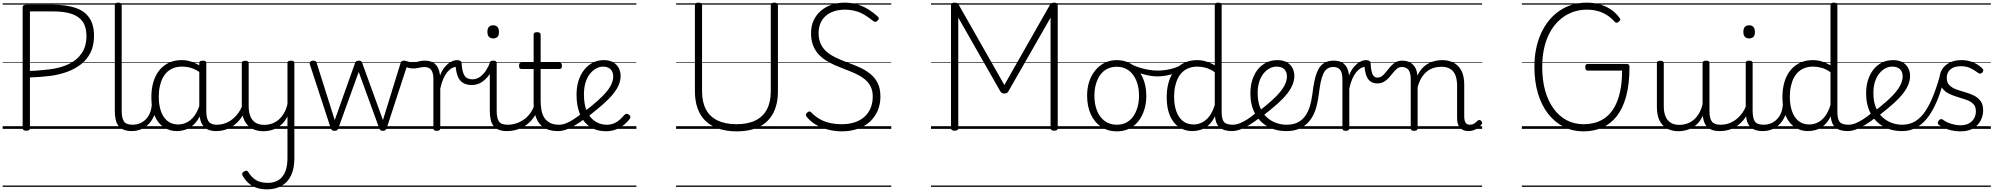

<svg xmlns="http://www.w3.org/2000/svg" viewBox="-20 -973 15055 1450"><path d="M178 14Q151 14 151 -5V-918Q151 -928 158 -932.5Q165 -937 179 -937H380Q482 -937 550.5 -913.5Q619 -890 654.5 -838.5Q690 -787 690 -702Q690 -631 664.5 -578Q639 -525 593 -488.5Q547 -452 485.5 -430Q424 -408 354 -399Q315 -395 277.5 -392Q240 -389 206 -388V-5Q206 5 199.5 9.5Q193 14 178 14ZM206 -437Q229 -438 253.5 -439.5Q278 -441 303.5 -444Q329 -447 353 -449Q435 -459 498 -488.5Q561 -518 597 -571Q633 -624 633 -701Q633 -769 604.5 -809.5Q576 -850 520 -868.5Q464 -887 380 -887H206ZM0 428H739V438H0ZM0 -20H739V0H0ZM0 -505H739V-500H0ZM0 -948H739V-938H0Z M977 17Q939 17 913.5 6.5Q888 -4 873.5 -24Q859 -44 853 -72.5Q847 -101 847 -137V-934Q847 -944 853 -948.5Q859 -953 872 -953Q886 -953 892.5 -948.5Q899 -944 899 -934V-137Q899 -82 915.5 -56.5Q932 -31 983 -31Q992 -31 996.5 -23.5Q1001 -16 1000.5 -7Q1000 2 994.5 9.5Q989 17 977 17ZM739 428H1039V438H739ZM739 -20H1039V0H739ZM739 -505H1039V-500H739ZM739 -948H1039V-938H739Z M974 17Q963 17 957.5 9.5Q952 2 952.5 -7Q953 -16 960 -23.5Q967 -31 980 -31Q1013 -31 1039.5 -43Q1066 -55 1085 -76Q1104 -97 1114.5 -125Q1125 -153 1126 -186Q1127 -198 1136 -201.5Q1145 -205 1153.5 -201.5Q1162 -198 1161 -186Q1160 -142 1145.5 -104.5Q1131 -67 1106.5 -40Q1082 -13 1048 2Q1014 17 974 17ZM1039 428V438ZM1039 -20V0ZM1039 -505V-500ZM1039 -948V-938Z M1316 17Q1261 17 1217 -12Q1173 -41 1148 -98Q1123 -155 1123 -238Q1123 -288 1132.5 -331Q1142 -374 1161 -408.5Q1180 -443 1207.5 -467.5Q1235 -492 1271.5 -505.5Q1308 -519 1353 -519Q1391 -519 1427.5 -506.5Q1464 -494 1500 -470V-419Q1460 -449 1425 -459.5Q1390 -470 1354 -470Q1322 -470 1294.5 -460.5Q1267 -451 1245.5 -432Q1224 -413 1209.5 -385.5Q1195 -358 1187 -322Q1179 -286 1179 -242Q1179 -180 1195.5 -133Q1212 -86 1244.5 -59.5Q1277 -33 1326 -33Q1360 -33 1392 -49Q1424 -65 1450.5 -101.5Q1477 -138 1494 -202L1512 -159Q1491 -85 1457.5 -47Q1424 -9 1386.5 4Q1349 17 1316 17ZM1612 17Q1578 17 1554 7Q1530 -3 1515 -22Q1500 -41 1492.5 -69Q1485 -97 1485 -132V-495Q1485 -506 1492 -510.5Q1499 -515 1513 -515Q1526 -515 1532 -510.5Q1538 -506 1538 -496V-133Q1538 -81 1555 -56Q1572 -31 1618 -31Q1625 -31 1629 -23.5Q1633 -16 1632.5 -7Q1632 2 1627.5 9.5Q1623 17 1612 17ZM1039 428H1674V438H1039ZM1039 -20H1674V0H1039ZM1039 -505H1674V-500H1039ZM1039 -948H1674V-938H1039Z M1609 17Q1598 17 1592.5 9.5Q1587 2 1587.5 -7Q1588 -16 1595 -23.5Q1602 -31 1615 -31Q1652 -31 1683 -43Q1714 -55 1738 -75Q1762 -95 1780 -120Q1798 -145 1808 -172Q1812 -183 1821 -182.5Q1830 -182 1836 -174.5Q1842 -167 1839 -157Q1828 -124 1808 -93Q1788 -62 1759.5 -37Q1731 -12 1693 2.5Q1655 17 1609 17ZM1674 428V438ZM1674 -20V0ZM1674 -505V-500ZM1674 -948V-938Z M1969 18Q1921 18 1884 -1.5Q1847 -21 1826.5 -61.5Q1806 -102 1806 -166V-496Q1806 -505 1812 -509.5Q1818 -514 1831 -514Q1845 -514 1851.5 -509.5Q1858 -505 1858 -496V-171Q1858 -127 1870.5 -95.5Q1883 -64 1909 -47Q1935 -30 1976 -30Q2005 -30 2032 -39Q2059 -48 2082 -67Q2105 -86 2123 -116Q2141 -146 2151 -187V-496Q2151 -506 2157.5 -510.5Q2164 -515 2178 -515Q2191 -515 2197 -510.5Q2203 -506 2203 -496V223Q2203 300 2178 352Q2153 404 2106.5 430.5Q2060 457 1996 457Q1951 457 1916 444.5Q1881 432 1855.5 408.5Q1830 385 1813 355Q1807 345 1809.5 336Q1812 327 1825 321Q1836 315 1843.5 316.5Q1851 318 1856 328Q1881 368 1915 388Q1949 408 2003 408Q2049 408 2082 388Q2115 368 2133 326.5Q2151 285 2151 220V-95Q2136 -63 2114.5 -41Q2093 -19 2069 -6Q2045 7 2019.5 12.5Q1994 18 1969 18ZM1674 428H2327V438H1674ZM1674 -20H2327V0H1674ZM1674 -505H2327V-500H1674ZM1674 -948H2327V-938H1674Z M2507 15Q2493 15 2487 9.5Q2481 4 2478 -4L2321 -484Q2316 -496 2323 -505.5Q2330 -515 2347 -515Q2358 -515 2364 -510.5Q2370 -506 2372 -496L2508 -66L2661 -496Q2665 -506 2671.5 -510.5Q2678 -515 2690 -515Q2701 -515 2707 -510.5Q2713 -506 2716 -496L2872 -66L3005 -496Q3008 -506 3014 -510.5Q3020 -515 3031 -515Q3049 -515 3055.5 -506Q3062 -497 3056 -482L2900 -4Q2897 4 2890.5 9.5Q2884 15 2871 15Q2858 15 2852.5 9.5Q2847 4 2844 -4L2689 -430L2535 -4Q2533 4 2526.5 9.5Q2520 15 2507 15ZM2287 428H3091V438H2287ZM2287 -20H3091V0H2287ZM2287 -505H3091V-500H2287ZM2287 -948H3091V-938H2287Z M3101 -456Q3084 -456 3069.5 -459.5Q3055 -463 3034 -472Q3023 -478 3023 -489Q3023 -500 3030.5 -508Q3038 -516 3047 -512Q3062 -507 3074 -504.5Q3086 -502 3098 -502Q3112 -502 3125.5 -505Q3139 -508 3154 -511.5Q3169 -515 3187 -515Q3197 -515 3201.5 -508Q3206 -501 3205.5 -491.5Q3205 -482 3199.5 -474.5Q3194 -467 3184 -467Q3174 -467 3160.5 -464.5Q3147 -462 3132.5 -459Q3118 -456 3101 -456ZM3091 428H3121V438H3091ZM3091 -20H3121V0H3091ZM3091 -505H3121V-500H3091ZM3091 -948H3121V-938H3091Z M3278 15Q3265 15 3259 10.5Q3253 6 3253 -4V-374Q3253 -424 3236 -445.5Q3219 -467 3185 -467Q3175 -467 3170.5 -474.5Q3166 -482 3166 -491.5Q3166 -501 3171.5 -508Q3177 -515 3187 -515Q3211 -515 3230 -509.5Q3249 -504 3264 -491.5Q3279 -479 3288.5 -459.5Q3298 -440 3302 -412L3303 -403Q3315 -435 3331 -456.5Q3347 -478 3364.5 -492Q3382 -506 3399 -512.5Q3416 -519 3430 -519Q3440 -519 3445.5 -511.5Q3451 -504 3451 -494Q3451 -484 3445.5 -476.5Q3440 -469 3430 -469Q3412 -469 3393.5 -459Q3375 -449 3358 -428.5Q3341 -408 3327.5 -377Q3314 -346 3305 -304V-4Q3305 6 3298.5 10.5Q3292 15 3278 15ZM3121 428H3525V438H3121ZM3121 -20H3525V0H3121ZM3121 -505H3525V-500H3121ZM3121 -948H3525V-938H3121Z M3543 -331Q3502 -331 3475.5 -348Q3449 -365 3436 -399.5Q3423 -434 3420 -485L3430 -519Q3448 -519 3457 -513Q3466 -507 3466 -494Q3468 -462 3473.5 -439Q3479 -416 3488.5 -401.5Q3498 -387 3513 -380.5Q3528 -374 3547 -374Q3579 -374 3605 -392.5Q3631 -411 3650.5 -441Q3670 -471 3682 -505Q3684 -511 3693 -509Q3702 -507 3710 -500.5Q3718 -494 3715 -486Q3700 -446 3676 -410.5Q3652 -375 3618.5 -353Q3585 -331 3543 -331ZM3525 428H3548V438H3525ZM3525 -20H3548V0H3525ZM3525 -505H3548V-500H3525ZM3525 -948H3548V-938H3525Z M3809 17Q3771 17 3745.5 6.5Q3720 -4 3705.5 -24Q3691 -44 3685 -72.5Q3679 -101 3679 -137V-496Q3679 -506 3685 -510.5Q3691 -515 3704 -515Q3718 -515 3724.5 -510.5Q3731 -506 3731 -496V-137Q3731 -82 3747.5 -56.5Q3764 -31 3815 -31Q3824 -31 3828.5 -23.5Q3833 -16 3832.5 -7Q3832 2 3826.5 9.5Q3821 17 3809 17ZM3705 -683Q3683 -683 3672 -695.5Q3661 -708 3661 -732Q3661 -757 3672 -769.5Q3683 -782 3705 -782Q3726 -782 3737 -769.5Q3748 -757 3748 -732Q3749 -707 3737.5 -695Q3726 -683 3705 -683ZM3547 428H3872V438H3547ZM3547 -20H3872V0H3547ZM3547 -505H3872V-500H3547ZM3547 -948H3872V-938H3547Z M3807 17Q3796 17 3790.5 9.5Q3785 2 3785.5 -7Q3786 -16 3793 -23.5Q3800 -31 3813 -31Q3850 -31 3882.5 -42.5Q3915 -54 3941.5 -74Q3968 -94 3987 -121.5Q4006 -149 4016 -182Q4019 -193 4028.5 -192Q4038 -191 4044.5 -184Q4051 -177 4048 -167Q4036 -125 4014 -91.5Q3992 -58 3960.5 -33.5Q3929 -9 3890 4Q3851 17 3807 17ZM3872 428V438ZM3872 -20V0ZM3872 -505V-500ZM3872 -948V-938Z M4196 17Q4145 17 4109.5 2Q4074 -13 4052.5 -41.5Q4031 -70 4020.5 -110Q4010 -150 4010 -201V-452H3919Q3908 -452 3904 -458Q3900 -464 3900 -476Q3900 -489 3904 -494.5Q3908 -500 3919 -500H4010V-711Q4010 -721 4016.5 -725.5Q4023 -730 4036 -730Q4049 -730 4056 -725.5Q4063 -721 4063 -711V-500H4204Q4215 -500 4219.5 -494.5Q4224 -489 4224 -476Q4224 -464 4219.5 -458Q4215 -452 4204 -452H4063V-213Q4063 -175 4069 -142Q4075 -109 4090.5 -84.5Q4106 -60 4133 -45.5Q4160 -31 4203 -31Q4213 -31 4218 -23.5Q4223 -16 4222.5 -7Q4222 2 4215.5 9.5Q4209 17 4196 17ZM3872 428H4260V438H3872ZM3872 -20H4260V0H3872ZM3872 -505H4260V-500H3872ZM3872 -948H4260V-938H3872Z M4195 17Q4184 17 4178.5 9.5Q4173 2 4173.5 -7Q4174 -16 4181 -23.5Q4188 -31 4201 -31Q4226 -31 4252.5 -41Q4279 -51 4310.5 -71Q4342 -91 4381 -123Q4389 -129 4396.5 -126Q4404 -123 4409 -116Q4414 -109 4414.5 -100Q4415 -91 4407 -85Q4364 -52 4326.5 -29Q4289 -6 4256.5 5.5Q4224 17 4195 17ZM4260 428V438ZM4260 -20V0ZM4260 -505V-500ZM4260 -948V-938Z M4558 18Q4484 18 4434 -16.5Q4384 -51 4359 -113Q4334 -175 4334 -258Q4334 -315 4349 -363Q4364 -411 4392 -446Q4420 -481 4457.5 -500Q4495 -519 4540 -519Q4583 -519 4611.5 -502Q4640 -485 4653.5 -458Q4667 -431 4667 -400Q4667 -368 4654 -335Q4641 -302 4612.5 -266Q4584 -230 4537.5 -188.5Q4491 -147 4425 -96L4385 -124Q4447 -171 4490.5 -209.5Q4534 -248 4560.5 -280Q4587 -312 4599 -341Q4611 -370 4611 -396Q4611 -431 4590 -450.5Q4569 -470 4534 -470Q4509 -470 4483.5 -456.5Q4458 -443 4436.5 -417Q4415 -391 4402.5 -351.5Q4390 -312 4390 -259Q4390 -177 4415 -127Q4440 -77 4479 -54Q4518 -31 4560 -31Q4596 -31 4621 -43Q4646 -55 4664.5 -72.5Q4683 -90 4697 -106Q4705 -114 4713 -113.5Q4721 -113 4730 -107Q4738 -101 4740.5 -93Q4743 -85 4737 -77Q4720 -53 4693.5 -31Q4667 -9 4632.5 4.5Q4598 18 4558 18ZM4260 428H4786V438H4260ZM4260 -20H4786V0H4260ZM4260 -505H4786V-500H4260ZM4260 -948H4786V-938H4260Z M5543 19Q5467 19 5408 -1Q5349 -21 5309 -59Q5269 -97 5248.5 -154Q5228 -211 5228 -285V-934Q5228 -944 5234 -948.5Q5240 -953 5254 -953Q5269 -953 5275.5 -948.5Q5282 -944 5282 -934V-283Q5282 -202 5311.5 -146.5Q5341 -91 5399.5 -63Q5458 -35 5543 -35Q5627 -35 5684.5 -63Q5742 -91 5771.5 -146.5Q5801 -202 5801 -283V-934Q5801 -944 5807.5 -948.5Q5814 -953 5828 -953Q5855 -953 5855 -934V-285Q5855 -186 5819 -118Q5783 -50 5714 -15.5Q5645 19 5543 19ZM5086 428H5997V438H5086ZM5086 -20H5997V0H5086ZM5086 -505H5997V-500H5086ZM5086 -948H5997V-938H5086Z M6336 19Q6301 19 6264 12.5Q6227 6 6192 -7Q6157 -20 6127 -40.5Q6097 -61 6074 -89Q6066 -98 6066 -105.5Q6066 -113 6075 -122Q6085 -131 6092.5 -131.5Q6100 -132 6112 -119Q6138 -92 6172 -73Q6206 -54 6247.5 -44.5Q6289 -35 6336 -35Q6391 -35 6434 -49Q6477 -63 6507.5 -90Q6538 -117 6554.5 -156Q6571 -195 6571 -244Q6571 -290 6554 -322Q6537 -354 6507.5 -377Q6478 -400 6440 -417.5Q6402 -435 6358 -451Q6321 -465 6284.5 -481Q6248 -497 6215.5 -518Q6183 -539 6158 -567.5Q6133 -596 6119 -634.5Q6105 -673 6105 -723Q6105 -778 6125 -820Q6145 -862 6180 -892Q6215 -922 6261 -937.5Q6307 -953 6360 -953Q6415 -953 6460 -938Q6505 -923 6542 -899.5Q6579 -876 6608 -849Q6617 -841 6617 -833.5Q6617 -826 6608 -818Q6599 -808 6591 -808Q6583 -808 6572 -816Q6543 -840 6511 -859.5Q6479 -879 6441.5 -889.5Q6404 -900 6360 -900Q6314 -900 6277.5 -887.5Q6241 -875 6215.5 -852.5Q6190 -830 6176 -797Q6162 -764 6162 -723Q6162 -673 6180 -637.5Q6198 -602 6228.5 -577.5Q6259 -553 6298.5 -535Q6338 -517 6380 -501Q6425 -485 6469 -465.5Q6513 -446 6549.5 -417.5Q6586 -389 6607.5 -347.5Q6629 -306 6629 -244Q6629 -185 6608 -136.5Q6587 -88 6548.5 -53Q6510 -18 6456 0.5Q6402 19 6336 19ZM5985 428H6711V438H5985ZM5985 -20H6711V0H5985ZM5985 -505H6711V-500H5985ZM5985 -948H6711V-938H5985Z M7189 14Q7162 14 7162 -5V-934Q7162 -944 7169 -948.5Q7176 -953 7190 -953Q7204 -953 7210 -949Q7216 -945 7221 -936L7565 -331L7909 -936Q7914 -945 7920 -949Q7926 -953 7941 -953Q7968 -953 7968 -934V-5Q7968 5 7961.5 9.5Q7955 14 7941 14Q7914 14 7914 -5V-840L7596 -284Q7590 -274 7583.5 -270.5Q7577 -267 7565 -267Q7554 -267 7547 -270.5Q7540 -274 7534 -284L7217 -840V-5Q7217 5 7210.5 9.5Q7204 14 7189 14ZM7011 428H8119V438H7011ZM7011 -20H8119V0H7011ZM7011 -505H8119V-500H7011ZM7011 -948H8119V-938H7011Z M8414 19Q8346 19 8295.5 -15.5Q8245 -50 8217.5 -110.5Q8190 -171 8190 -250Q8190 -310 8206.5 -359Q8223 -408 8253.5 -444Q8284 -480 8324.5 -499.5Q8365 -519 8414 -519Q8480 -519 8530 -485Q8580 -451 8608.5 -390Q8637 -329 8637 -250Q8637 -202 8626.5 -161Q8616 -120 8597 -87Q8578 -54 8551 -30Q8524 -6 8489.5 6.5Q8455 19 8414 19ZM8414 -31Q8453 -31 8484 -46.5Q8515 -62 8536.5 -91.5Q8558 -121 8570 -161.5Q8582 -202 8582 -250Q8582 -315 8561.5 -364.5Q8541 -414 8503.5 -441.5Q8466 -469 8414 -469Q8375 -469 8343.5 -453.5Q8312 -438 8290.5 -409Q8269 -380 8257 -339.5Q8245 -299 8245 -250Q8245 -185 8265.5 -135.5Q8286 -86 8324 -58.5Q8362 -31 8414 -31ZM8119 428H8707V438H8119ZM8119 -20H8707V0H8119ZM8119 -505H8707V-500H8119ZM8119 -948H8707V-938H8119Z M8720 -396Q8674 -396 8615.5 -412Q8557 -428 8498 -459Q8490 -464 8488 -471Q8486 -478 8489 -485Q8492 -492 8498 -495Q8504 -498 8512 -494Q8542 -477 8578 -465Q8614 -453 8651.5 -446.5Q8689 -440 8723 -440Q8756 -440 8790 -445.5Q8824 -451 8854.5 -461.5Q8885 -472 8905 -486Q8914 -492 8921.5 -486Q8929 -480 8930 -470Q8931 -460 8921 -453Q8877 -425 8823.5 -410.5Q8770 -396 8720 -396ZM8707 428V438ZM8707 -20V0ZM8707 -505V-500ZM8707 -948V-938Z M8984 17Q8929 17 8885 -12Q8841 -41 8816 -98Q8791 -155 8791 -238Q8791 -288 8800.5 -331Q8810 -374 8829 -408.5Q8848 -443 8876 -467.5Q8904 -492 8940.5 -505.5Q8977 -519 9022 -519Q9055 -519 9088 -509Q9121 -499 9154 -480V-934Q9154 -944 9160.5 -948.5Q9167 -953 9181 -953Q9194 -953 9200 -948.5Q9206 -944 9206 -934V-129Q9206 -73 9223.5 -52Q9241 -31 9292 -31Q9301 -31 9305 -23.5Q9309 -16 9308.5 -7Q9308 2 9302.5 9.5Q9297 17 9286 17Q9254 17 9230 10Q9206 3 9190.5 -11Q9175 -25 9166.5 -45.5Q9158 -66 9156 -92V-96Q9134 -50 9104 -25Q9074 0 9043 8.5Q9012 17 8984 17ZM8994 -33Q9026 -33 9056 -47Q9086 -61 9111.5 -93Q9137 -125 9154 -181V-428Q9119 -452 9086.5 -461Q9054 -470 9022 -470Q8990 -470 8962.5 -460.5Q8935 -451 8913.5 -432Q8892 -413 8877.5 -385.5Q8863 -358 8855 -322Q8847 -286 8847 -242Q8847 -180 8863.5 -133Q8880 -86 8912.5 -59.5Q8945 -33 8994 -33ZM8707 428H9348V438H8707ZM8707 -20H9348V0H8707ZM8707 -505H9348V-500H8707ZM8707 -948H9348V-938H8707Z M9283 17Q9272 17 9266.5 9.5Q9261 2 9261.5 -7Q9262 -16 9269 -23.5Q9276 -31 9289 -31Q9314 -31 9340.5 -41Q9367 -51 9398.5 -71Q9430 -91 9469 -123Q9477 -129 9484.5 -126Q9492 -123 9497 -116Q9502 -109 9502.5 -100Q9503 -91 9495 -85Q9452 -52 9414.5 -29Q9377 -6 9344.5 5.5Q9312 17 9283 17ZM9348 428V438ZM9348 -20V0ZM9348 -505V-500ZM9348 -948V-938Z M9483 -130Q9541 -175 9582.5 -212Q9624 -249 9649.5 -281Q9675 -313 9687 -341.5Q9699 -370 9699 -396Q9699 -432 9678 -451Q9657 -470 9621 -470Q9595 -470 9570 -457.5Q9545 -445 9524 -420Q9503 -395 9490.5 -357.5Q9478 -320 9478 -270Q9478 -205 9497.5 -159.5Q9517 -114 9549 -85.5Q9581 -57 9619.5 -44Q9658 -31 9695 -31Q9707 -31 9712.5 -23.5Q9718 -16 9718 -7Q9718 2 9712.5 9.5Q9707 17 9695 17Q9613 17 9551.5 -18.5Q9490 -54 9456.5 -118Q9423 -182 9423 -268Q9423 -323 9437.5 -369Q9452 -415 9479 -448.5Q9506 -482 9543.5 -500.5Q9581 -519 9627 -519Q9671 -519 9699.5 -502Q9728 -485 9741.5 -458Q9755 -431 9755 -400Q9755 -368 9742 -335Q9729 -302 9701.5 -266.5Q9674 -231 9629.5 -191Q9585 -151 9523 -103ZM9348 428H9836V438H9348ZM9348 -20H9836V0H9348ZM9348 -505H9836V-500H9348ZM9348 -948H9836V-938H9348Z M9695 17Q9683 17 9676.5 9.5Q9670 2 9670 -7Q9670 -16 9676.5 -23.5Q9683 -31 9695 -31Q9745 -31 9779.5 -48Q9814 -65 9836.5 -96.5Q9859 -128 9872 -170Q9885 -212 9891 -262Q9898 -322 9908.5 -369Q9919 -416 9936 -448.5Q9953 -481 9981.5 -498Q10010 -515 10052 -515Q10061 -515 10065.5 -508Q10070 -501 10069.5 -491.5Q10069 -482 10064 -474.5Q10059 -467 10050 -467Q10023 -467 10004.5 -454.5Q9986 -442 9974 -416.5Q9962 -391 9954 -352.5Q9946 -314 9940 -262Q9934 -216 9923.5 -174Q9913 -132 9894.5 -97.5Q9876 -63 9848.5 -37.5Q9821 -12 9783.5 2.5Q9746 17 9695 17ZM9836 428H9936V438H9836ZM9836 -20H9936V0H9836ZM9836 -505H9936V-500H9836ZM9836 -948H9936V-938H9836Z M10143 15Q10130 15 10124 10.5Q10118 6 10118 -4V-374Q10118 -424 10101 -445.5Q10084 -467 10050 -467Q10040 -467 10035.5 -474.5Q10031 -482 10031 -491.5Q10031 -501 10036.5 -508Q10042 -515 10052 -515Q10076 -515 10095 -509.5Q10114 -504 10129 -491.5Q10144 -479 10153.5 -459.5Q10163 -440 10167 -412L10168 -403Q10180 -435 10196 -456.5Q10212 -478 10229.5 -492Q10247 -506 10264 -512.5Q10281 -519 10295 -519Q10305 -519 10310.5 -511.5Q10316 -504 10316 -494Q10316 -484 10310.5 -476.5Q10305 -469 10295 -469Q10277 -469 10258.5 -459Q10240 -449 10223 -428.5Q10206 -408 10192.5 -377Q10179 -346 10170 -304V-4Q10170 6 10163.5 10.5Q10157 15 10143 15ZM9936 428H10390V438H9936ZM9936 -20H10390V0H9936ZM9936 -505H10390V-500H9936ZM9936 -948H10390V-938H9936Z M10380 -343Q10353 -343 10332 -356.5Q10311 -370 10299 -401Q10287 -432 10284 -484L10295 -519Q10313 -519 10322 -513Q10331 -507 10331 -494Q10333 -453 10339.5 -429.5Q10346 -406 10357 -396.5Q10368 -387 10382 -387Q10403 -387 10419 -400Q10435 -413 10449.5 -432Q10464 -451 10480.5 -470Q10497 -489 10518.5 -502Q10540 -515 10569 -515Q10581 -515 10587 -508Q10593 -501 10592.5 -491.5Q10592 -482 10585 -474.5Q10578 -467 10566 -467Q10546 -467 10530.5 -454.5Q10515 -442 10500.5 -423.5Q10486 -405 10469.5 -386.5Q10453 -368 10431.5 -355.5Q10410 -343 10380 -343ZM10390 428H10503V438H10390ZM10390 -20H10503V0H10390ZM10390 -505H10503V-500H10390ZM10390 -948H10503V-938H10390Z M10659 15Q10646 15 10640 10.5Q10634 6 10634 -4V-374Q10634 -424 10617 -445.5Q10600 -467 10566 -467Q10556 -467 10551.5 -474.5Q10547 -482 10547 -491.5Q10547 -501 10552.5 -508Q10558 -515 10568 -515Q10596 -515 10616.5 -507Q10637 -499 10651.5 -484.5Q10666 -470 10674 -450Q10682 -430 10684 -405V-401Q10700 -435 10721 -457.5Q10742 -480 10767 -493.5Q10792 -507 10818.5 -513Q10845 -519 10871 -519Q10919 -519 10956.5 -500Q10994 -481 11016 -440.5Q11038 -400 11038 -334V-94Q11038 -74 11042 -60Q11046 -46 11055.5 -38.5Q11065 -31 11080 -31Q11090 -31 11100 -34Q11110 -37 11120 -44.5Q11130 -52 11140 -62Q11146 -68 11152.5 -67.5Q11159 -67 11166 -60Q11172 -54 11173 -47.5Q11174 -41 11169 -34Q11158 -19 11141.5 -7Q11125 5 11107 11Q11089 17 11069 17Q11049 17 11033 10.5Q11017 4 11006 -8Q10995 -20 10989.5 -38.5Q10984 -57 10984 -82V-326Q10984 -371 10972 -403Q10960 -435 10933.5 -452Q10907 -469 10864 -469Q10837 -469 10809.5 -461Q10782 -453 10758.5 -435Q10735 -417 10716.5 -387.5Q10698 -358 10686 -314V-4Q10686 6 10679.5 10.5Q10673 15 10659 15ZM10502 428H11173V438H10502ZM10502 -20H11173V0H10502ZM10502 -505H11173V-500H10502ZM10502 -948H11173V-938H10502Z M11939 19Q11856 19 11788 -16Q11720 -51 11670.5 -115Q11621 -179 11594.5 -268.5Q11568 -358 11568 -468Q11568 -541 11581 -605Q11594 -669 11619 -723Q11644 -777 11679 -819.5Q11714 -862 11758 -892Q11802 -922 11854 -937.5Q11906 -953 11964 -953Q12012 -953 12056 -941.5Q12100 -930 12139.5 -905.5Q12179 -881 12209 -840Q12218 -831 12216.5 -824.5Q12215 -818 12206 -809Q12195 -801 12187.5 -801Q12180 -801 12172 -811Q12145 -841 12112.5 -861Q12080 -881 12043 -890.5Q12006 -900 11964 -900Q11915 -900 11871.5 -886.5Q11828 -873 11790 -847Q11752 -821 11722 -784Q11692 -747 11670.5 -698.5Q11649 -650 11638 -592.5Q11627 -535 11627 -468Q11627 -367 11649.5 -287.5Q11672 -208 11714 -151Q11756 -94 11813 -64.5Q11870 -35 11939 -35Q11989 -35 12033 -48.5Q12077 -62 12113 -91.5Q12149 -121 12175 -168.5Q12201 -216 12215.5 -283Q12230 -350 12230 -440H11969Q11961 -440 11956.5 -445.5Q11952 -451 11952 -465Q11952 -479 11956.5 -484.5Q11961 -490 11969 -490H12264Q12276 -490 12281 -485Q12286 -480 12286 -467Q12286 -338 12261 -246Q12236 -154 12189.5 -95Q12143 -36 12079 -8.5Q12015 19 11939 19ZM11473 428H12386V438H11473ZM11473 -20H12386V0H11473ZM11473 -505H12386V-500H11473ZM11473 -948H12386V-938H11473Z M12656 18Q12608 18 12571 -1.5Q12534 -21 12513.5 -61.5Q12493 -102 12493 -166V-496Q12493 -505 12499 -509.5Q12505 -514 12518 -514Q12532 -514 12538.5 -509.5Q12545 -505 12545 -496V-171Q12545 -127 12557.5 -95.5Q12570 -64 12596 -47Q12622 -30 12663 -30Q12692 -30 12719 -39Q12746 -48 12769 -66.5Q12792 -85 12810 -115Q12828 -145 12838 -186V-496Q12838 -506 12844.5 -510.5Q12851 -515 12865 -515Q12878 -515 12884 -510.5Q12890 -506 12890 -496V-137Q12890 -78 12908.5 -54.5Q12927 -31 12974 -31Q12984 -31 12988.5 -23.5Q12993 -16 12992.5 -7Q12992 2 12986 9.5Q12980 17 12968 17Q12938 17 12916 10.5Q12894 4 12878.5 -9Q12863 -22 12854 -41.5Q12845 -61 12841 -87L12840 -100Q12825 -66 12803.5 -43Q12782 -20 12757.5 -7Q12733 6 12707 12Q12681 18 12656 18ZM12386 428H13032V438H12386ZM12386 -20H13032V0H12386ZM12386 -505H13032V-500H12386ZM12386 -948H13032V-938H12386Z M12967 17Q12956 17 12950.5 9.5Q12945 2 12945.5 -7Q12946 -16 12953 -23.5Q12960 -31 12973 -31Q13010 -31 13041 -43Q13072 -55 13096 -75Q13120 -95 13138 -120Q13156 -145 13166 -172Q13170 -183 13179 -182.5Q13188 -182 13194 -174.5Q13200 -167 13197 -157Q13186 -124 13166 -93Q13146 -62 13117.5 -37Q13089 -12 13051 2.5Q13013 17 12967 17ZM13032 428V438ZM13032 -20V0ZM13032 -505V-500ZM13032 -948V-938Z M13294 17Q13256 17 13230.5 6.5Q13205 -4 13190.5 -24Q13176 -44 13170 -72.5Q13164 -101 13164 -137V-496Q13164 -506 13170 -510.5Q13176 -515 13189 -515Q13203 -515 13209.5 -510.5Q13216 -506 13216 -496V-137Q13216 -82 13232.5 -56.5Q13249 -31 13300 -31Q13309 -31 13313.5 -23.5Q13318 -16 13317.5 -7Q13317 2 13311.5 9.5Q13306 17 13294 17ZM13190 -683Q13168 -683 13157 -695.5Q13146 -708 13146 -732Q13146 -757 13157 -769.5Q13168 -782 13190 -782Q13211 -782 13222 -769.5Q13233 -757 13233 -732Q13234 -707 13222.5 -695Q13211 -683 13190 -683ZM13032 428H13357V438H13032ZM13032 -20H13357V0H13032ZM13032 -505H13357V-500H13032ZM13032 -948H13357V-938H13032Z M13292 17Q13281 17 13275.5 9.5Q13270 2 13270.5 -7Q13271 -16 13278 -23.5Q13285 -31 13298 -31Q13331 -31 13357.5 -43Q13384 -55 13403 -76Q13422 -97 13432.5 -125Q13443 -153 13444 -186Q13445 -198 13454 -201.5Q13463 -205 13471.5 -201.5Q13480 -198 13479 -186Q13478 -142 13463.5 -104.5Q13449 -67 13424.5 -40Q13400 -13 13366 2Q13332 17 13292 17ZM13357 428V438ZM13357 -20V0ZM13357 -505V-500ZM13357 -948V-938Z M13634 17Q13579 17 13535 -12Q13491 -41 13466 -98Q13441 -155 13441 -238Q13441 -288 13450.5 -331Q13460 -374 13479 -408.5Q13498 -443 13526 -467.5Q13554 -492 13590.5 -505.5Q13627 -519 13672 -519Q13705 -519 13738 -509Q13771 -499 13804 -480V-934Q13804 -944 13810.5 -948.5Q13817 -953 13831 -953Q13844 -953 13850 -948.5Q13856 -944 13856 -934V-129Q13856 -73 13873.5 -52Q13891 -31 13942 -31Q13951 -31 13955 -23.5Q13959 -16 13958.5 -7Q13958 2 13952.5 9.5Q13947 17 13936 17Q13904 17 13880 10Q13856 3 13840.5 -11Q13825 -25 13816.5 -45.5Q13808 -66 13806 -92V-96Q13784 -50 13754 -25Q13724 0 13693 8.5Q13662 17 13634 17ZM13644 -33Q13676 -33 13706 -47Q13736 -61 13761.5 -93Q13787 -125 13804 -181V-428Q13769 -452 13736.5 -461Q13704 -470 13672 -470Q13640 -470 13612.5 -460.5Q13585 -451 13563.5 -432Q13542 -413 13527.5 -385.5Q13513 -358 13505 -322Q13497 -286 13497 -242Q13497 -180 13513.5 -133Q13530 -86 13562.5 -59.5Q13595 -33 13644 -33ZM13357 428H13998V438H13357ZM13357 -20H13998V0H13357ZM13357 -505H13998V-500H13357ZM13357 -948H13998V-938H13357Z M13933 17Q13922 17 13916.5 9.5Q13911 2 13911.5 -7Q13912 -16 13919 -23.5Q13926 -31 13939 -31Q13964 -31 13990.5 -41Q14017 -51 14048.5 -71Q14080 -91 14119 -123Q14127 -129 14134.5 -126Q14142 -123 14147 -116Q14152 -109 14152.5 -100Q14153 -91 14145 -85Q14102 -52 14064.5 -29Q14027 -6 13994.5 5.5Q13962 17 13933 17ZM13998 428V438ZM13998 -20V0ZM13998 -505V-500ZM13998 -948V-938Z M14133 -130Q14191 -175 14232.5 -212Q14274 -249 14299.5 -281Q14325 -313 14337 -341.5Q14349 -370 14349 -396Q14349 -432 14328 -451Q14307 -470 14271 -470Q14245 -470 14220 -457.5Q14195 -445 14174 -420Q14153 -395 14140.5 -357.5Q14128 -320 14128 -270Q14128 -205 14147.5 -159.5Q14167 -114 14199 -85.5Q14231 -57 14269.5 -44Q14308 -31 14345 -31Q14357 -31 14362.5 -23.5Q14368 -16 14368 -7Q14368 2 14362.5 9.5Q14357 17 14345 17Q14263 17 14201.5 -18.5Q14140 -54 14106.5 -118Q14073 -182 14073 -268Q14073 -323 14087.5 -369Q14102 -415 14129 -448.5Q14156 -482 14193.5 -500.5Q14231 -519 14277 -519Q14321 -519 14349.5 -502Q14378 -485 14391.5 -458Q14405 -431 14405 -400Q14405 -368 14392 -335Q14379 -302 14351.5 -266.5Q14324 -231 14279.5 -191Q14235 -151 14173 -103ZM13998 428H14486V438H13998ZM13998 -20H14486V0H13998ZM13998 -505H14486V-500H13998ZM13998 -948H14486V-938H13998Z M14345 17Q14336 17 14331 10Q14326 3 14326 -6.5Q14326 -16 14331 -23.5Q14336 -31 14345 -31Q14401 -31 14444.5 -57.5Q14488 -84 14521.5 -135Q14555 -186 14583 -257.5Q14611 -329 14635 -419Q14637 -428 14646.5 -429.5Q14656 -431 14664 -426.5Q14672 -422 14670 -412Q14649 -317 14619.5 -238.5Q14590 -160 14550.5 -102.5Q14511 -45 14460.5 -14Q14410 17 14345 17ZM14486 428H14536V438H14486ZM14486 -20H14536V0H14486ZM14486 -505H14536V-500H14486ZM14486 -948H14536V-938H14486Z M14785 19Q14751 19 14719 12Q14687 5 14662 -7Q14637 -19 14621 -31Q14614 -37 14614.5 -45Q14615 -53 14622 -63Q14629 -72 14636.5 -73.5Q14644 -75 14653 -69Q14681 -48 14718 -37.5Q14755 -27 14788 -27Q14823 -27 14848.5 -40.5Q14874 -54 14888 -78Q14902 -102 14902 -133Q14902 -169 14882 -188.5Q14862 -208 14831 -219Q14800 -230 14765.5 -240Q14731 -250 14699.5 -265Q14668 -280 14648 -307Q14628 -334 14628 -380Q14628 -420 14648 -451Q14668 -482 14705 -500.5Q14742 -519 14792 -519Q14829 -519 14860 -509.5Q14891 -500 14914.5 -485Q14938 -470 14953 -454Q14960 -446 14958 -439Q14956 -432 14949 -424Q14943 -417 14934.5 -417Q14926 -417 14918 -423Q14886 -447 14857 -460Q14828 -473 14789 -473Q14737 -473 14709.5 -449Q14682 -425 14682 -385Q14682 -350 14701.5 -330Q14721 -310 14752.5 -298.5Q14784 -287 14819.5 -277Q14855 -267 14886 -252Q14917 -237 14937 -210.5Q14957 -184 14957 -138Q14957 -100 14938.5 -63.5Q14920 -27 14882.5 -4Q14845 19 14785 19ZM14536 428H15015V438H14536ZM14536 -20H15015V0H14536ZM14536 -505H15015V-500H14536ZM14536 -948H15015V-938H14536Z"/></svg>

Font: Playwrite US Modern Guides
Style: Regular
Weight: 400
Designer: Veronika Burian, José Scaglione
Foundry: TypeTogether
Version: Version 1.003